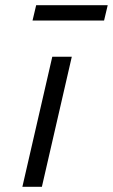

<svg xmlns="http://www.w3.org/2000/svg" viewBox="-20 -718 434 738"><path d="M181 -500H256L141 0H66ZM119 -698H394L380 -639H105Z"/></svg>

Font: Cairo
Style: Italic
Weight: 400
Italic angle: -13°
Designer: Mohamed Gaber, Accademia di Belle Arti di Urbino and others
Foundry: Kief Type Foundry, Accademia di Belle Arti di Urbino and others
Version: Version 3.011